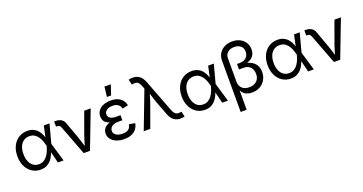

<svg xmlns="http://www.w3.org/2000/svg" viewBox="-43 -1580 4939 2611"><g transform="rotate(-20 2426.5 -274.0)"><path d="M287.1 11.7Q216.3 11.7 162.1 -23.9Q107.9 -59.6 77.6 -122.8Q47.4 -186 47.4 -267.6Q47.4 -350.1 78.1 -413.1Q108.9 -476.1 163.8 -511.5Q218.8 -546.9 290 -546.9Q340.8 -546.9 377.7 -529.5Q414.6 -512.2 439.2 -483.2Q463.9 -454.1 479.2 -418.9Q494.6 -383.8 502.4 -349.1H533.7L539.1 -271L619.1 0H537.1L469.7 -271Q461.9 -302.2 449.2 -336.7Q436.5 -371.1 416.3 -401.4Q396 -431.6 365.5 -450.4Q335 -469.2 292 -469.2Q244.1 -469.2 208.7 -444.6Q173.3 -419.9 154.3 -374.8Q135.3 -329.6 135.3 -267.1Q135.3 -206.1 153.8 -160.9Q172.4 -115.7 206.8 -90.8Q241.2 -65.9 288.1 -65.9Q330.6 -65.9 361.8 -85.4Q393.1 -105 414.8 -136Q436.5 -167 449.7 -201.9Q462.9 -236.8 470.2 -268.1L529.3 -539.1H611.3L539.1 -268.1L533.7 -191.9H505.9Q496.1 -158.2 480 -122.3Q463.9 -86.4 438.2 -56.2Q412.6 -25.9 375.5 -7.1Q338.4 11.7 287.1 11.7Z M910.6 0 747.1 -429.7Q738.8 -451.2 726.3 -459.2Q713.9 -467.3 691.4 -467.3H679.7V-542H693.8Q745.1 -542 778.6 -522.7Q812 -503.4 826.7 -462.4L914.1 -221.2Q931.6 -173.3 944.6 -126.5Q957.5 -79.6 971.2 -35.2H941.9Q955.6 -79.6 968.5 -126.7Q981.4 -173.8 998.5 -221.2L1113.8 -539.1H1207.5L1001 0Z M1497.6 10.3Q1436 10.3 1386.7 -9Q1337.4 -28.3 1309.1 -63.5Q1280.8 -98.6 1280.8 -146Q1280.8 -171.4 1290.8 -195.8Q1300.8 -220.2 1324 -240Q1347.2 -259.8 1387 -271.5Q1426.8 -283.2 1485.8 -283.2H1557.1V-240.2H1494.1Q1456.5 -240.2 1429.2 -229Q1401.9 -217.8 1386.7 -197.8Q1371.6 -177.7 1371.6 -151.9Q1371.6 -113.8 1406.7 -90.3Q1441.9 -66.9 1501 -66.9Q1539.6 -66.9 1564.2 -77.1Q1588.9 -87.4 1602.5 -107.9Q1616.2 -128.4 1622.6 -158.7L1708 -143.1Q1699.2 -95.2 1672.4 -60.8Q1645.5 -26.4 1601.6 -8.1Q1557.6 10.3 1497.6 10.3ZM1487.8 -258.8Q1429.2 -258.8 1391.1 -269.5Q1353 -280.3 1331.1 -298.8Q1309.1 -317.4 1300.3 -340.8Q1291.5 -364.3 1291.5 -388.7Q1291.5 -438 1317.4 -473.4Q1343.3 -508.8 1389.9 -527.8Q1436.5 -546.9 1497.6 -546.9Q1555.2 -546.9 1596.4 -530Q1637.7 -513.2 1663.1 -481.7Q1688.5 -450.2 1698.2 -405.8L1615.2 -387.7Q1606 -426.3 1577.4 -448.5Q1548.8 -470.7 1497.1 -470.7Q1443.8 -470.7 1411.6 -447.5Q1379.4 -424.3 1379.4 -387.7Q1379.4 -355 1408.4 -334.2Q1437.5 -313.5 1496.1 -313.5H1557.1V-258.8ZM1467.8 -609.4 1484.9 -753.4H1576.7L1528.3 -609.4Z M1778.8 0 1985.8 -542 1970.2 -583Q1957 -618.2 1941.4 -635Q1925.8 -651.9 1906.5 -655.8Q1887.2 -659.7 1862.3 -654.8L1843.8 -653.3L1826.7 -728.5Q1835.9 -731.9 1852.8 -734.4Q1869.6 -736.8 1887.7 -736.8Q1924.8 -736.8 1954.6 -723.6Q1984.4 -710.4 2007.6 -683.3Q2030.8 -656.2 2046.4 -614.3L2226.1 -145Q2239.3 -110.8 2254.9 -93.5Q2270.5 -76.2 2290 -72Q2309.6 -67.9 2334.5 -72.3L2352.5 -74.2L2370.1 1Q2360.8 3.9 2344.7 6.6Q2328.6 9.3 2308.6 9.3Q2272.5 9.3 2242.7 -3.9Q2212.9 -17.1 2189.7 -44.2Q2166.5 -71.3 2150.9 -113.3L2073.7 -317.9Q2055.7 -366.7 2042.7 -412.4Q2029.8 -458 2015.6 -504.4H2045.4Q2031.7 -459.5 2019 -412.6Q2006.3 -365.7 1988.8 -317.9L1873.5 0Z M2665 11.7Q2594.2 11.7 2540 -23.9Q2485.8 -59.6 2455.6 -122.8Q2425.3 -186 2425.3 -267.6Q2425.3 -350.1 2456.1 -413.1Q2486.8 -476.1 2541.7 -511.5Q2596.7 -546.9 2668 -546.9Q2718.8 -546.9 2755.6 -529.5Q2792.5 -512.2 2817.1 -483.2Q2841.8 -454.1 2857.2 -418.9Q2872.6 -383.8 2880.4 -349.1H2911.6L2917 -271L2997.1 0H2915L2847.7 -271Q2839.8 -302.2 2827.1 -336.7Q2814.5 -371.1 2794.2 -401.4Q2773.9 -431.6 2743.4 -450.4Q2712.9 -469.2 2669.9 -469.2Q2622.1 -469.2 2586.7 -444.6Q2551.3 -419.9 2532.2 -374.8Q2513.2 -329.6 2513.2 -267.1Q2513.2 -206.1 2531.7 -160.9Q2550.3 -115.7 2584.7 -90.8Q2619.1 -65.9 2666 -65.9Q2708.5 -65.9 2739.7 -85.4Q2771 -105 2792.7 -136Q2814.5 -167 2827.6 -201.9Q2840.8 -236.8 2848.1 -268.1L2907.2 -539.1H2989.3L2917 -268.1L2911.6 -191.9H2883.8Q2874 -158.2 2857.9 -122.3Q2841.8 -86.4 2816.2 -56.2Q2790.5 -25.9 2753.4 -7.1Q2716.3 11.7 2665 11.7Z M3107.4 204.1V-538.1Q3107.4 -597.2 3135 -641.8Q3162.6 -686.5 3211.4 -711.9Q3260.3 -737.3 3324.7 -737.3Q3387.7 -737.3 3435.5 -712.6Q3483.4 -688 3510.5 -644.8Q3537.6 -601.6 3537.6 -544.9Q3537.6 -493.2 3513.2 -458Q3488.8 -422.9 3445.1 -403.8Q3401.4 -384.8 3343.3 -379.9V-405.3Q3405.3 -401.4 3456.3 -380.1Q3507.3 -358.9 3537.8 -317.1Q3568.4 -275.4 3568.4 -209Q3568.4 -145 3539.8 -95.5Q3511.2 -45.9 3461.2 -18.1Q3411.1 9.8 3345.7 9.8Q3305.7 9.8 3272.7 -2.7Q3239.7 -15.1 3216.3 -43Q3192.9 -70.8 3182.1 -116.2L3194.3 -119.1V204.1ZM3335 -71.3Q3379.9 -71.3 3413.1 -88.1Q3446.3 -105 3464.1 -136.2Q3481.9 -167.5 3481.9 -210Q3481.9 -272.5 3447.3 -309.6Q3412.6 -346.7 3352.5 -346.7H3283.7V-425.8H3323.2Q3362.8 -425.8 3391.6 -440.2Q3420.4 -454.6 3436 -481.2Q3451.7 -507.8 3451.7 -543.9Q3451.7 -595.7 3417.5 -626Q3383.3 -656.2 3324.7 -656.2Q3264.6 -656.2 3229.5 -624.8Q3194.3 -593.3 3194.3 -539.6V-198.7Q3194.3 -162.6 3210.4 -133.5Q3226.6 -104.5 3257.8 -87.9Q3289.1 -71.3 3335 -71.3Z M3908.2 11.7Q3837.4 11.7 3783.2 -23.9Q3729 -59.6 3698.7 -122.8Q3668.5 -186 3668.5 -267.6Q3668.5 -350.1 3699.2 -413.1Q3730 -476.1 3784.9 -511.5Q3839.8 -546.9 3911.1 -546.9Q3961.9 -546.9 3998.8 -529.5Q4035.6 -512.2 4060.3 -483.2Q4085 -454.1 4100.3 -418.9Q4115.7 -383.8 4123.5 -349.1H4154.8L4160.2 -271L4240.2 0H4158.2L4090.8 -271Q4083 -302.2 4070.3 -336.7Q4057.6 -371.1 4037.4 -401.4Q4017.1 -431.6 3986.6 -450.4Q3956.1 -469.2 3913.1 -469.2Q3865.2 -469.2 3829.8 -444.6Q3794.4 -419.9 3775.4 -374.8Q3756.3 -329.6 3756.3 -267.1Q3756.3 -206.1 3774.9 -160.9Q3793.5 -115.7 3827.9 -90.8Q3862.3 -65.9 3909.2 -65.9Q3951.7 -65.9 3982.9 -85.4Q4014.2 -105 4035.9 -136Q4057.6 -167 4070.8 -201.9Q4084 -236.8 4091.3 -268.1L4150.4 -539.1H4232.4L4160.2 -268.1L4154.8 -191.9H4127Q4117.2 -158.2 4101.1 -122.3Q4085 -86.4 4059.3 -56.2Q4033.7 -25.9 3996.6 -7.1Q3959.5 11.7 3908.2 11.7Z M4531.7 0 4368.2 -429.7Q4359.9 -451.2 4347.4 -459.2Q4335 -467.3 4312.5 -467.3H4300.8V-542H4314.9Q4366.2 -542 4399.7 -522.7Q4433.1 -503.4 4447.8 -462.4L4535.2 -221.2Q4552.7 -173.3 4565.7 -126.5Q4578.6 -79.6 4592.3 -35.2H4563Q4576.7 -79.6 4589.6 -126.7Q4602.5 -173.8 4619.6 -221.2L4734.9 -539.1H4828.6L4622.1 0Z"/></g></svg>

Font: Inter 18pt
Style: Regular
Weight: 400
Designer: Rasmus Andersson
Foundry: rsms
Version: Version 4.001;git-66647c0bb